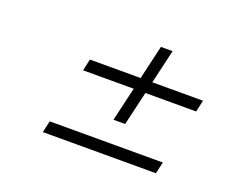

<svg xmlns="http://www.w3.org/2000/svg" viewBox="-98 -779 1196 957"><g transform="rotate(20 500.0 -300.0)"><path d="M882.8 -357.9H613.8L571.8 -178.2H509.8L551.8 -357.9H283.2L296.9 -419.9H565.9L607.9 -600.1H669.9L627.9 -419.9H897ZM799.8 0H200.2L213.9 -62H814Z"/></g></svg>

Font: Perun
Style: Bold Italic
Weight: 700
Italic angle: -12°
Foundry: Copyright (c) Stefan Peev, Context Ltd, 2016
Version: Version 001.000